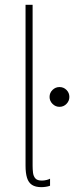

<svg xmlns="http://www.w3.org/2000/svg" viewBox="-20 -772 308 796"><path d="M151.4 3.9Q127 3.9 112.5 -5.6Q98.1 -15.1 92 -34.9Q85.9 -54.7 85.9 -85V-752H115.2V-85Q115.2 -69.8 116.9 -55.7Q118.7 -41.5 126.5 -32.5Q134.3 -23.4 153.3 -23.4Q163.6 -23.4 173.3 -25.9Q183.1 -28.3 187.5 -31.2V-2Q180.2 1 170.2 2.4Q160.2 3.9 151.4 3.9ZM226.6 -329.1Q210 -329.1 197.8 -341.3Q185.5 -353.5 185.5 -370.1Q185.5 -387.2 197.8 -399.2Q210 -411.1 226.6 -411.1Q243.7 -411.1 255.6 -399.2Q267.6 -387.2 267.6 -370.1Q267.6 -353.5 255.6 -341.3Q243.7 -329.1 226.6 -329.1Z"/></svg>

Font: Reddit Sans ExtraLight
Style: Regular
Weight: 250
Designer: Stephen Hutchings
Foundry: Reddit
Version: Version 1.014